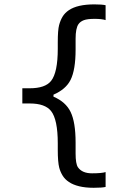

<svg xmlns="http://www.w3.org/2000/svg" viewBox="-20 -787 540 894"><path d="M471.7 83.5Q454.6 87.4 416 87.4Q377.4 87.4 348.6 80.3Q319.8 73.2 301 60.5Q282.2 47.9 271.7 30.8Q261.2 13.7 255.9 -5.9Q249 -32.7 249 -89.4V-119.1Q249 -230.5 217.8 -270Q189.9 -305.2 118.7 -305.2H84V-376H118.7Q190.4 -376 217.8 -410.2Q249 -449.2 249 -560.1V-589.8Q249 -646.5 255.1 -669.7Q261.2 -692.9 271.7 -710Q282.2 -727.1 300.8 -739.7Q340.8 -766.6 419.4 -766.6Q454.6 -766.6 471.7 -762.7V-693.4Q454.1 -699.2 420.4 -699.2Q386.7 -699.2 370.1 -692.9Q353.5 -686.5 345.2 -674.3Q332 -654.8 332 -606.9V-556.2Q332 -461.9 308.6 -415Q286.6 -371.1 229 -346.2V-336.9Q286.1 -312.5 308.6 -266.1Q332 -218.3 332 -123V-72.3Q332 -24.4 342.8 -8.3Q362.3 20 408.2 20Q454.1 20 471.7 14.2Z"/></svg>

Font: Inder
Style: Regular
Weight: 400
Designer: Irina Smirnova
Foundry: Irina Smirnova
Version: Version 1.001